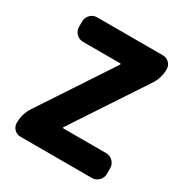

<svg xmlns="http://www.w3.org/2000/svg" viewBox="-172 -876 962 1008"><g transform="rotate(30 309.0 -372.0)"><path d="M92.8 0Q70.3 0 54.7 -15.6Q39.1 -31.2 39.1 -53.7Q39.1 -108.4 68.4 -153.3L356.4 -589.8Q357.4 -591.8 356.4 -593.8Q355.5 -595.7 352.5 -595.7H127.9Q103.5 -595.7 86.9 -612.8Q70.3 -629.9 70.3 -653.3V-686.5Q70.3 -710 86.9 -727.1Q103.5 -744.1 127.9 -744.1H526.4Q548.8 -744.1 564.5 -728.5Q580.1 -712.9 580.1 -690.4Q580.1 -636.7 550.8 -592.8L262.7 -156.2Q261.7 -154.3 262.7 -152.3Q263.7 -150.4 266.6 -150.4H525.4Q548.8 -150.4 565.9 -133.3Q583 -116.2 583 -92.8V-57.6Q583 -34.2 565.9 -17.1Q548.8 0 525.4 0Z"/></g></svg>

Font: Gen Jyuu Gothic Heavy
Style: Bold
Weight: 900
Designer: [Source Han Sans]
Ryoko NISHIZUKA  (kana & ideographs); Paul D. Hunt (Latin, Greek & Cyrillic); Wenlong ZHANG  (bopomofo
Version: Version 1.002.20150607